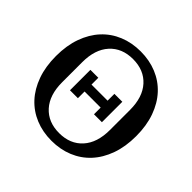

<svg xmlns="http://www.w3.org/2000/svg" viewBox="-174 -898 1097 1097"><g transform="rotate(45 375.0 -349.0)"><path d="M246 -267V-432H310V-377H440V-432H504V-267H440V-321H310V-267ZM375 -50Q464 -50 516 -107.5Q568 -165 568 -268V-430Q568 -533 516 -590.5Q464 -648 375 -648Q286 -648 234 -590.5Q182 -533 182 -430V-268Q182 -165 234 -107.5Q286 -50 375 -50ZM375 12Q304 12 244.5 -12.5Q185 -37 142 -83.5Q99 -130 75 -197Q51 -264 51 -349Q51 -434 75 -501Q99 -568 142 -614.5Q185 -661 244.5 -685.5Q304 -710 375 -710Q446 -710 505.5 -685.5Q565 -661 608 -614.5Q651 -568 675 -501Q699 -434 699 -349Q699 -264 675 -197Q651 -130 608 -83.5Q565 -37 505.5 -12.5Q446 12 375 12Z"/></g></svg>

Font: IBM Plex Serif Medm
Style: Regular
Weight: 500
Designer: Mike Abbink, Paul van der Laan, Pieter van Rosmalen
Foundry: Bold Monday
Version: Version 3.001